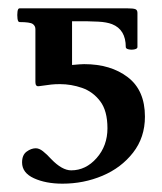

<svg xmlns="http://www.w3.org/2000/svg" viewBox="-20 -435 389 461"><path d="M130 6Q90 6 61.5 -7Q33 -20 33 -45Q33 -63 44 -71Q55 -79 66 -79Q74 -79 83 -72Q92 -65 103 -53Q129 -26 151 -26Q186 -26 212 -55.5Q238 -85 238 -127Q238 -169 220.5 -192Q203 -215 177 -224Q151 -233 124 -233Q112 -233 103 -232Q94 -231 73 -228Q65 -227 65 -238V-365Q65 -373 58.5 -377.5Q52 -382 27 -382Q23 -382 22 -390.5Q21 -399 22 -407Q23 -415 27 -415H285Q300 -415 305 -413Q310 -411 310 -404V-322Q310 -318 303 -316.5Q296 -315 289 -316.5Q282 -318 282 -322Q282 -364 249 -377Q236 -382 216 -383Q196 -384 187 -384H153V-279Q164 -280 170.5 -280.5Q177 -281 182 -281Q246 -281 287 -249.5Q328 -218 328 -155Q328 -105 299.5 -68.5Q271 -32 226 -13Q181 6 130 6Z"/></svg>

Font: Junicode Two Beta Condensed Medium
Style: Regular
Weight: 500
Width: 3
Designer: Peter S. Baker
Foundry: Briery Creek Software
Version: Version 1.053; ttfautohint (v1.8.4)